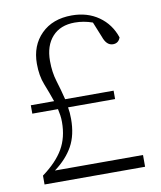

<svg xmlns="http://www.w3.org/2000/svg" viewBox="-77 -726 661 788"><g transform="rotate(-10 253.5 -332.0)"><path d="M45 0V-37Q105 -81 132.5 -128.5Q160 -176 160 -240Q160 -255 158 -268.5Q156 -282 153 -295H46V-330H143Q130 -368 115 -405.5Q100 -443 100 -493Q100 -569 147.5 -616.5Q195 -664 275 -664Q340 -664 387 -631Q434 -598 453 -541Q445 -518 422 -518Q395 -518 382 -556L356 -620Q320 -633 282 -633Q222 -633 188.5 -596Q155 -559 155 -495Q155 -448 167 -409.5Q179 -371 189 -330H391V-295H195Q197 -284 198 -272Q199 -260 199 -246Q199 -179 173.5 -133Q148 -87 97 -49H464V0Z"/></g></svg>

Font: Source Serif 4 SmText Light
Style: Regular
Weight: 300
Designer: Frank Grießhammer
Foundry: Adobe
Version: Version 4.005;hotconv 1.1.0;makeotfexe 2.6.0